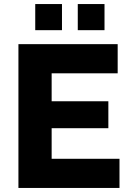

<svg xmlns="http://www.w3.org/2000/svg" viewBox="-20 -928 642 948"><path d="M286 -908H154V-779H286ZM496 -908H364V-779H496ZM235 -295H515V-428H235V-566H561V-710H71V0H570V-144H235Z"/></svg>

Font: RT Raleway ExtraBold
Style: Regular
Weight: 400
Designer: Matt McInerney, Pablo Impallari, Rodrigo Fuenzalida — Edited by Milan Moffatt in April 2016
Foundry: Matt McInerney, Pablo Impallari, Rodrigo Fuenzalida — Edited by Milan Moffatt in April 2016
Version: Version 3.001